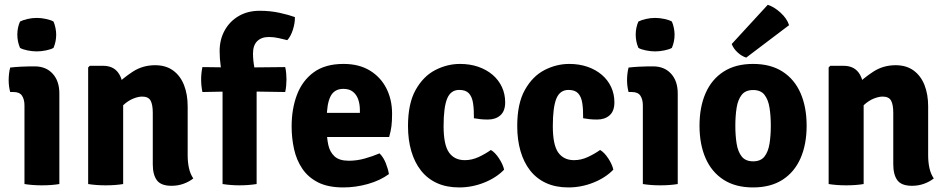

<svg xmlns="http://www.w3.org/2000/svg" viewBox="-20 -786 4044 820"><path d="M233.5 0Q200.5 5.5 159 5.5Q118.5 5.5 84.5 0V-336Q84.5 -361 74.2 -377Q64 -393 37.5 -393H23.5Q17 -417.5 17 -443.5Q17 -456 18.5 -470.2Q20 -484.5 23.5 -497.5Q45.5 -500 68.8 -501.2Q92 -502.5 107.5 -502.5H128.5Q176.5 -502.5 205 -471.2Q233.5 -440 233.5 -387ZM54 -638Q54 -668 65.5 -694Q78 -700.5 97.8 -705Q117.5 -709.5 137 -709.5Q156 -709.5 176.8 -705Q197.5 -700.5 208.5 -694Q214 -681.5 217 -666.2Q220 -651 220 -638Q220 -608.5 208.5 -581.5Q197.5 -575 176.8 -570.8Q156 -566.5 137 -566.5Q117.5 -566.5 97 -570.8Q76.5 -575 65.5 -581.5Q54 -608.5 54 -638Z M420 -505Q463 -505 484.5 -476Q506 -447 506 -397V0Q473 5.5 431.5 5.5Q391 5.5 356.5 0V-498L363.5 -505ZM781.5 -122.5Q781.5 -93.5 787 -68.2Q792.5 -43 805.5 -24Q789 -10.5 764.8 -1.5Q740.5 7.5 712.5 7.5Q667.5 7.5 650 -16.2Q632.5 -40 632.5 -84.5V-303.5Q632.5 -339.5 623 -356.5Q613.5 -373.5 587 -373.5Q570.5 -373.5 548.8 -364.8Q527 -356 506.2 -336.8Q485.5 -317.5 470 -286V-417.5Q505 -452.5 547.2 -480Q589.5 -507.5 642.5 -507.5Q688.5 -507.5 719.5 -484.8Q750.5 -462 766 -422.5Q781.5 -383 781.5 -331.5Z M1003 -497.5 1198 -499.5Q1201 -487 1202.2 -473.5Q1203.5 -460 1203.5 -447Q1203.5 -434.5 1202.2 -420.2Q1201 -406 1198 -393L1001.5 -396L844.5 -393Q839 -419.5 839 -447Q839 -473 844.5 -499.5ZM930.5 -436Q927.5 -469.5 922.8 -502Q918 -534.5 918 -568Q918 -617 939.5 -656Q961 -695 999.5 -717.5Q1038 -740 1089.5 -740Q1134.5 -740 1174.2 -731.2Q1214 -722.5 1239.5 -713Q1240 -687.5 1230.8 -658.8Q1221.5 -630 1207 -614.5Q1191.5 -618.5 1170.2 -623.2Q1149 -628 1128.5 -628Q1096.5 -628 1078.5 -610.2Q1060.5 -592.5 1060.5 -557.5Q1060.5 -529.5 1066.5 -496.8Q1072.5 -464 1076 -435V0Q1040.5 5.5 1002.5 5.5Q966.5 5.5 930.5 0Z M1320.5 -201V-304H1517V-315.5Q1517 -340.5 1510 -361Q1503 -381.5 1487.5 -394Q1472 -406.5 1446.5 -406.5Q1408 -406.5 1391.8 -374.8Q1375.5 -343 1375.5 -279V-234Q1375.5 -198 1382 -167.5Q1388.5 -137 1408.8 -118.2Q1429 -99.5 1470 -99.5Q1504 -99.5 1537.2 -108.8Q1570.5 -118 1601 -131Q1617.5 -114.5 1627.5 -89.5Q1637.5 -64.5 1641 -42.5Q1603.5 -15 1551.2 -0.2Q1499 14.5 1446 14.5Q1381 14.5 1338.2 -7.2Q1295.5 -29 1270.8 -66Q1246 -103 1235.8 -149.5Q1225.5 -196 1225.5 -246Q1225.5 -321.5 1248.5 -381.8Q1271.5 -442 1320.2 -477.5Q1369 -513 1447 -513Q1513 -513 1559.2 -485Q1605.5 -457 1630 -409Q1654.5 -361 1654.5 -300.5Q1654.5 -268.5 1651.8 -247Q1649 -225.5 1642 -201Z M2004 -281Q2004.5 -319 2000.2 -346Q1996 -373 1982.5 -387.5Q1969 -402 1941.5 -402Q1905 -402 1889.8 -365Q1874.5 -328 1874.5 -247.5Q1874.5 -167 1897.8 -134.5Q1921 -102 1965 -102Q1995 -102 2023.8 -115.2Q2052.5 -128.5 2076.5 -145.5Q2094.5 -135 2111.2 -109.5Q2128 -84 2133 -61.5Q2100 -27 2048 -6.2Q1996 14.5 1941 14.5Q1887 14.5 1846 -4.2Q1805 -23 1777.8 -57.8Q1750.5 -92.5 1736.5 -140.8Q1722.5 -189 1722.5 -247.5Q1722.5 -344 1755.2 -402.2Q1788 -460.5 1839 -486.8Q1890 -513 1944.5 -513Q1987 -513 2022.5 -500.8Q2058 -488.5 2083.8 -466.5Q2109.5 -444.5 2123.5 -414.5Q2137.5 -384.5 2137.5 -349Q2137.5 -311.5 2117 -293.5Q2096.5 -275.5 2064 -275.5Q2045.5 -275.5 2031.8 -277Q2018 -278.5 2004 -281Z M2470.5 -281Q2471 -319 2466.8 -346Q2462.5 -373 2449 -387.5Q2435.5 -402 2408 -402Q2371.5 -402 2356.2 -365Q2341 -328 2341 -247.5Q2341 -167 2364.2 -134.5Q2387.5 -102 2431.5 -102Q2461.5 -102 2490.2 -115.2Q2519 -128.5 2543 -145.5Q2561 -135 2577.8 -109.5Q2594.5 -84 2599.5 -61.5Q2566.5 -27 2514.5 -6.2Q2462.5 14.5 2407.5 14.5Q2353.5 14.5 2312.5 -4.2Q2271.5 -23 2244.2 -57.8Q2217 -92.5 2203 -140.8Q2189 -189 2189 -247.5Q2189 -344 2221.8 -402.2Q2254.5 -460.5 2305.5 -486.8Q2356.5 -513 2411 -513Q2453.5 -513 2489 -500.8Q2524.5 -488.5 2550.2 -466.5Q2576 -444.5 2590 -414.5Q2604 -384.5 2604 -349Q2604 -311.5 2583.5 -293.5Q2563 -275.5 2530.5 -275.5Q2512 -275.5 2498.2 -277Q2484.5 -278.5 2470.5 -281Z M2874.5 0Q2841.5 5.5 2800 5.5Q2759.5 5.5 2725.5 0V-336Q2725.5 -361 2715.2 -377Q2705 -393 2678.5 -393H2664.5Q2658 -417.5 2658 -443.5Q2658 -456 2659.5 -470.2Q2661 -484.5 2664.5 -497.5Q2686.5 -500 2709.8 -501.2Q2733 -502.5 2748.5 -502.5H2769.5Q2817.5 -502.5 2846 -471.2Q2874.5 -440 2874.5 -387ZM2695 -638Q2695 -668 2706.5 -694Q2719 -700.5 2738.8 -705Q2758.5 -709.5 2778 -709.5Q2797 -709.5 2817.8 -705Q2838.5 -700.5 2849.5 -694Q2855 -681.5 2858 -666.2Q2861 -651 2861 -638Q2861 -608.5 2849.5 -581.5Q2838.5 -575 2817.8 -570.8Q2797 -566.5 2778 -566.5Q2758.5 -566.5 2738 -570.8Q2717.5 -575 2706.5 -581.5Q2695 -608.5 2695 -638Z M3425 -249Q3425 -169.5 3399 -110.2Q3373 -51 3322 -18.2Q3271 14.5 3196 14.5Q3121 14.5 3070 -18.5Q3019 -51.5 2993.2 -110.8Q2967.5 -170 2967.5 -249Q2967.5 -329 2993.5 -388.2Q3019.5 -447.5 3070.5 -480.2Q3121.5 -513 3196 -513Q3271.5 -513 3322.5 -480Q3373.5 -447 3399.2 -387.8Q3425 -328.5 3425 -249ZM3120.5 -249Q3120.5 -207 3126 -172.5Q3131.5 -138 3147.8 -117.5Q3164 -97 3196.5 -97Q3229 -97 3245 -117.5Q3261 -138 3266.5 -172.5Q3272 -207 3272 -249Q3272 -291 3266.5 -325.8Q3261 -360.5 3245 -381Q3229 -401.5 3196.5 -401.5Q3164 -401.5 3147.8 -381Q3131.5 -360.5 3126 -325.8Q3120.5 -291 3120.5 -249ZM3259 -765.5Q3286 -757 3313.5 -732Q3341 -707 3350 -678.5L3167 -540Q3148.5 -545.5 3130.8 -561.5Q3113 -577.5 3105 -598Z M3582.5 -505Q3625.5 -505 3647 -476Q3668.5 -447 3668.5 -397V0Q3635.5 5.5 3594 5.5Q3553.5 5.5 3519 0V-498L3526 -505ZM3944 -122.5Q3944 -93.5 3949.5 -68.2Q3955 -43 3968 -24Q3951.5 -10.5 3927.2 -1.5Q3903 7.5 3875 7.5Q3830 7.5 3812.5 -16.2Q3795 -40 3795 -84.5V-303.5Q3795 -339.5 3785.5 -356.5Q3776 -373.5 3749.5 -373.5Q3733 -373.5 3711.2 -364.8Q3689.5 -356 3668.8 -336.8Q3648 -317.5 3632.5 -286V-417.5Q3667.5 -452.5 3709.8 -480Q3752 -507.5 3805 -507.5Q3851 -507.5 3882 -484.8Q3913 -462 3928.5 -422.5Q3944 -383 3944 -331.5Z"/></svg>

Font: Signika Negative
Style: Bold
Weight: 700
Designer: Anna Giedry
Foundry: Anna Giedry
Version: Version 2.001